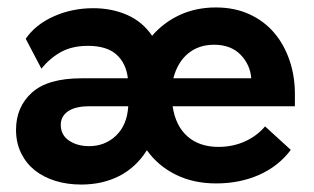

<svg xmlns="http://www.w3.org/2000/svg" viewBox="-20 -485 843 515"><path d="M198 10Q160 10 128 0Q96 -10 73 -28.5Q50 -47 36.5 -74.5Q23 -102 23 -137Q23 -198 65.5 -236.5Q108 -275 199 -275H323Q318 -316 292 -339Q266 -362 216 -362Q174 -362 144.5 -346Q115 -330 91 -301L49 -381Q75 -419 124 -441Q173 -463 230 -463Q280 -463 321 -445Q362 -427 388 -389Q419 -425 462.5 -445Q506 -465 559 -465Q609 -465 648.5 -447Q688 -429 715 -397.5Q742 -366 756.5 -323.5Q771 -281 771 -233V-200H443Q451 -147 483 -119Q515 -91 566 -91Q604 -91 636.5 -105.5Q669 -120 691 -146L760 -83Q727 -39 675 -16Q623 7 560 7Q499 7 451.5 -16.5Q404 -40 374 -82Q345 -36 300 -13Q255 10 198 10ZM219 -93Q262 -93 291.5 -121.5Q321 -150 324 -200H220Q182 -200 162.5 -186.5Q143 -173 143 -150Q143 -123 165 -108Q187 -93 219 -93ZM554 -365Q513 -365 484.5 -341.5Q456 -318 445 -275H654Q651 -312 625 -338.5Q599 -365 554 -365Z"/></svg>

Font: Tilda Sans Bold
Style: Regular
Weight: 700
Designer: ParaType Ltd
Foundry: ParaType Ltd
Version: Version 1.009